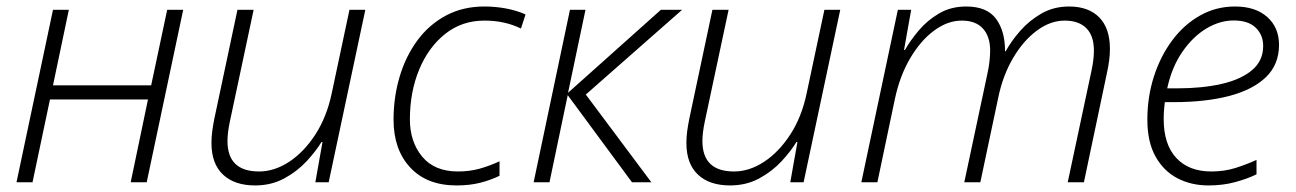

<svg xmlns="http://www.w3.org/2000/svg" viewBox="-20 -561 3989 591"><path d="M30.8 0 143.1 -530.8H191.9L143.1 -298.3H445.3L494.6 -530.8H543.9L431.6 0H382.3L435.5 -254.9H133.8L80.1 0Z M765.1 9.8Q701.7 9.8 666.3 -23.7Q630.9 -57.1 630.9 -121.1Q630.9 -138.7 633.3 -157Q635.7 -175.3 639.6 -194.8L710.9 -530.8H760.7L688 -189Q680.2 -152.8 680.2 -127Q680.2 -33.2 777.3 -33.2Q824.7 -33.2 870.4 -63.2Q916 -93.3 950.9 -147.2Q985.8 -201.2 1001 -273.4L1055.7 -530.8H1104.5L991.7 0H950.7L972.7 -124H969.7Q952.1 -95.2 923.3 -64.2Q894.5 -33.2 854.7 -11.7Q814.9 9.8 765.1 9.8Z M1385.7 9.8Q1293.9 9.8 1242.7 -45.4Q1191.4 -100.6 1191.4 -192.4Q1191.4 -262.2 1210.2 -325.2Q1229 -388.2 1264.9 -436.8Q1300.8 -485.4 1352.8 -513.2Q1404.8 -541 1471.2 -541Q1505.4 -541 1538.6 -534.7Q1571.8 -528.3 1597.7 -516.6L1583.5 -473.1Q1534.2 -497.6 1471.2 -497.6Q1401.4 -497.6 1349.9 -456.3Q1298.3 -415 1270 -346.2Q1241.7 -277.3 1241.7 -193.8Q1241.7 -124.5 1279.5 -78.9Q1317.4 -33.2 1389.6 -33.2Q1425.3 -33.2 1456.1 -41.7Q1486.8 -50.3 1517.6 -64.5V-20Q1492.2 -7.3 1459.5 1.2Q1426.8 9.8 1385.7 9.8Z M1622.6 0 1734.4 -530.8H1782.2L1728.5 -275.4L2014.2 -530.8H2079.6L1783.2 -270L1984.9 0H1925.3L1727.5 -268.1L1671.4 0Z M2227.1 9.8Q2163.6 9.8 2128.2 -23.7Q2092.8 -57.1 2092.8 -121.1Q2092.8 -138.7 2095.2 -157Q2097.7 -175.3 2101.6 -194.8L2172.9 -530.8H2222.7L2149.9 -189Q2142.1 -152.8 2142.1 -127Q2142.1 -33.2 2239.3 -33.2Q2286.6 -33.2 2332.3 -63.2Q2377.9 -93.3 2412.8 -147.2Q2447.8 -201.2 2462.9 -273.4L2517.6 -530.8H2566.4L2453.6 0H2412.6L2434.6 -124H2431.6Q2414.1 -95.2 2385.3 -64.2Q2356.4 -33.2 2316.7 -11.7Q2276.9 9.8 2227.1 9.8Z M2631.3 0 2743.7 -530.8H2784.7L2762.7 -407.2H2765.6Q2781.7 -436 2808.1 -467.3Q2834.5 -498.5 2870.8 -519.8Q2907.2 -541 2954.1 -541Q3017.6 -541 3045.7 -503.4Q3073.7 -465.8 3073.7 -403.3H3075.7Q3092.8 -434.6 3120.6 -466.3Q3148.4 -498 3186 -519.5Q3223.6 -541 3270.5 -541Q3330.6 -541 3363.5 -507.6Q3396.5 -474.1 3396.5 -410.6Q3396.5 -392.6 3394 -374Q3391.6 -355.5 3387.2 -335.9L3316.4 0H3266.6L3339.4 -341.8Q3347.2 -377.9 3347.2 -404.8Q3347.2 -451.2 3323.7 -474.4Q3300.3 -497.6 3257.3 -497.6Q3213.4 -497.6 3171.9 -467Q3130.4 -436.5 3098.9 -383.3Q3067.4 -330.1 3053.2 -262.7L2997.6 0H2948.2L3019 -332.5Q3023.9 -354 3025.9 -373.3Q3027.8 -392.6 3027.8 -405.3Q3027.8 -448.7 3005.6 -473.1Q2983.4 -497.6 2940.4 -497.6Q2897 -497.6 2855.5 -467Q2814 -436.5 2782 -382.3Q2750 -328.1 2734.9 -257.8L2680.7 0Z M3699.7 9.8Q3647 9.8 3604.5 -12.2Q3562 -34.2 3536.9 -79.1Q3511.7 -124 3511.7 -192.9Q3511.7 -262.2 3531.7 -325Q3551.8 -387.7 3587.9 -436.3Q3624 -484.9 3673.3 -512.9Q3722.7 -541 3781.7 -541Q3844.7 -541 3880.9 -508.5Q3917 -476.1 3917 -422.9Q3917 -362.3 3876.7 -323.5Q3836.4 -284.7 3763.7 -265.6Q3690.9 -246.6 3592.8 -246.6H3565.4Q3564 -236.8 3563 -222.4Q3562 -208 3562 -194.3Q3562 -116.7 3600.6 -75Q3639.2 -33.2 3708.5 -33.2Q3749.5 -33.2 3783.7 -44.2Q3817.9 -55.2 3847.7 -68.8V-24.4Q3819.8 -10.7 3782.2 -0.5Q3744.6 9.8 3699.7 9.8ZM3572.8 -289.1H3605.5Q3680.2 -289.1 3739.5 -302.5Q3798.8 -315.9 3833.5 -344.7Q3868.2 -373.5 3868.2 -419.4Q3868.2 -453.6 3845.2 -475.8Q3822.3 -498 3777.3 -498Q3734.9 -498 3693.6 -473.4Q3652.3 -448.7 3619.9 -402.1Q3587.4 -355.5 3572.8 -289.1Z"/></svg>

Font: Open Sans Light
Style: Italic
Weight: 300
Italic angle: -12°
Designer: Monotype Design Team
Foundry: Monotype Imaging Inc.
Version: Version 3.003; ttfautohint (v1.8.4)